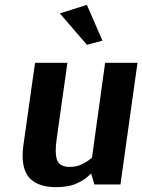

<svg xmlns="http://www.w3.org/2000/svg" viewBox="-20 -758 585 789"><path d="M337 -738 401 -591 337 -574 226 -703ZM475 0H368L355 -44H353Q353 -44 338.5 -30.5Q324 -17 292.5 -3Q261 11 210 11Q143 11 108 -20Q73 -51 73 -118Q73 -138 76 -160L124 -500H257L213 -188Q211 -174 210 -162Q209 -150 209 -139Q209 -100 223.5 -86Q238 -72 266 -72Q293 -72 313.5 -81.5Q334 -91 346 -100.5Q358 -110 358 -110L412 -500H545Z"/></svg>

Font: Arsenal SC
Style: Bold Italic
Weight: 700
Italic angle: -9.10001°
Designer: Andrij Shevchenko
Foundry: Stairsfor
Version: Version 2.001; ttfautohint (v1.8.4.7-5d5b)